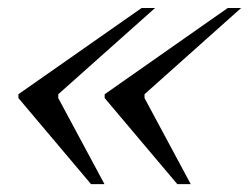

<svg xmlns="http://www.w3.org/2000/svg" viewBox="-20 -469 634 489"><path d="M211.9 0 26.9 -219.2V-229L340.8 -448.7H375L128.4 -229V-219.2L246.1 0ZM431.6 0 246.6 -219.2V-229L560.1 -448.7H594.2L348.1 -229V-219.2L465.8 0Z"/></svg>

Font: Happy Times at the IKOB Italic
Style: Regular
Weight: 400
Designer: Lucas Le Bihan
Foundry: Lucas Le Bihan
Version: Version 1.000;PS 1.0;hotconv 1.0.88;makeotf.lib2.5.647800